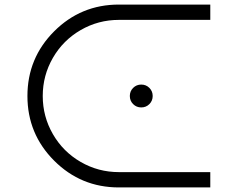

<svg xmlns="http://www.w3.org/2000/svg" viewBox="-20 -820 1040 840"><path d="M500 -800H900V-733H500Q410 -733 333 -688.5Q256 -644 211.5 -567Q167 -490 167 -400Q167 -310 211.5 -233Q256 -156 333 -111.5Q410 -67 500 -67H900V0H500Q334 0 217 -117Q100 -234 100 -400Q100 -566 217 -683Q334 -800 500 -800ZM562.5 -364.5Q548 -379 548 -400Q548 -421 562.5 -435.5Q577 -450 598 -450Q619 -450 633.5 -435.5Q648 -421 648 -400Q648 -379 633.5 -364.5Q619 -350 598 -350Q577 -350 562.5 -364.5Z"/></svg>

Font: Dune Rise
Style: Regular
Weight: 400
Version: Version 001.000